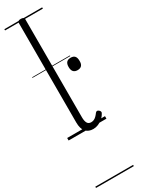

<svg xmlns="http://www.w3.org/2000/svg" viewBox="-323 -921 986 1328"><g transform="rotate(-30 170.5 -257.5)"><path d="M189 17Q150 17 129 -7.5Q108 -32 108 -81V-875Q108 -885 114 -889.5Q120 -894 133 -894Q147 -894 153.5 -889.5Q160 -885 160 -875V-93Q160 -63 169 -47Q178 -31 199 -31Q210 -31 220 -35Q230 -39 240 -48.5Q250 -58 260 -72Q266 -79 272.5 -79Q279 -79 286 -73Q292 -68 294.5 -61.5Q297 -55 293 -49Q282 -28 265 -13.5Q248 1 228.5 9Q209 17 189 17ZM298 -390Q276 -390 265 -402.5Q254 -415 254 -440Q254 -465 265 -477Q276 -489 298 -489Q320 -489 330.5 -477Q341 -465 341 -440Q342 -415 331 -402.5Q320 -390 298 -390ZM0 369H302V379H0ZM0 -20H302V0H0ZM0 -505H302V-500H0ZM0 -889H302V-879H0Z"/></g></svg>

Font: Playwrite HR Lijeva Guides
Style: Regular
Weight: 400
Designer: Veronika Burian, José Scaglione
Foundry: TypeTogether
Version: Version 1.003